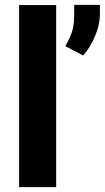

<svg xmlns="http://www.w3.org/2000/svg" viewBox="-20 -771 432 791"><path d="M211.4 -750V0H58.6V-750ZM391.6 -751V-716.3Q391.6 -668.9 371.1 -621.1Q350.6 -573.2 322.3 -542.5L249 -581.1Q265.1 -607.4 275.4 -636.5Q285.6 -665.5 285.6 -708.5V-751Z"/></svg>

Font: Vazirmatn UI ExtraBold
Style: Regular
Weight: 800
Designer: Saber Rastikerdar
Foundry: Saber Rastikerdar
Version: Version 33.003